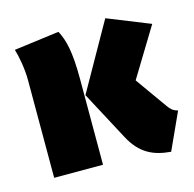

<svg xmlns="http://www.w3.org/2000/svg" viewBox="-89 -642 760 752"><g transform="rotate(-15 291.5 -266.0)"><path d="M573 -483 401 -552 248 -281 353 -84C393 -8 446 14 515 20L583 -129C565 -134 555 -142 544 -158L453 -286ZM210 -548 27 -524C36 -495 46 -442 46 -397V0H244V-349C244 -459 231 -509 210 -548Z"/></g></svg>

Font: Fira Sans Heavy
Style: Regular
Weight: 900
Designer: bBox Type GmbH & Carrois Corporate GbR & Edenspiekermann AG
Foundry: bBox Type GmbH & Carrois Corporate GbR & Edenspiekermann AG
Version: Version 4.300;PS 004.300;hotconv 1.0.88;makeotf.lib2.5.64775